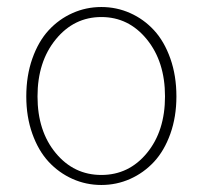

<svg xmlns="http://www.w3.org/2000/svg" viewBox="-20 -510 572 542"><path d="M54.2 -237.8Q54.2 -296.4 71.3 -344.7Q88.4 -393.1 117.4 -424.6Q146.5 -456.1 184.8 -473.1Q223.1 -490.2 266.1 -490.2Q309.1 -490.2 347.4 -473.1Q385.7 -456.1 414.8 -424.6Q443.8 -393.1 460.9 -344.7Q478 -296.4 478 -237.8Q478 -180.2 460.9 -132.3Q443.8 -84.5 414.8 -53.2Q385.7 -22 347.4 -4.9Q309.1 12.2 266.1 12.2Q223.1 12.2 184.8 -4.9Q146.5 -22 117.4 -53.2Q88.4 -84.5 71.3 -132.3Q54.2 -180.2 54.2 -237.8ZM445.8 -237.8Q445.8 -335.9 394.5 -398.9Q343.3 -461.9 266.1 -461.9Q189 -461.9 137.5 -398.9Q85.9 -335.9 85.9 -237.8Q85.9 -140.1 137.2 -78.1Q188.5 -16.1 266.1 -16.1Q343.8 -16.1 394.8 -78.1Q445.8 -140.1 445.8 -237.8Z"/></svg>

Font: Source Sans 3 ExtraLight
Style: Regular
Weight: 200
Designer: Paul D. Hunt
Foundry: Adobe
Version: Version 3.052;hotconv 1.1.0;makeotfexe 2.6.0